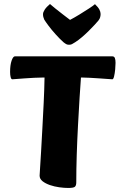

<svg xmlns="http://www.w3.org/2000/svg" viewBox="-20 -918 592 951"><path d="M318.1 13Q298 13 273.5 9.6Q249 6.2 227 -1.4Q205.1 -9.1 190.6 -20.5Q176.2 -31.9 176.2 -48Q176.2 -52.5 178.4 -84.5Q180.7 -116.4 183.5 -167.3Q186.4 -218.3 189.8 -280.9Q193.1 -343.6 196.4 -409Q199.6 -474.4 200.6 -534.1H196.1Q174.6 -534.1 149.3 -532.7Q124 -531.3 100.8 -529.7Q77.5 -528.1 60.9 -526.7Q44.2 -525.3 41 -525.3Q35.5 -525.3 32.7 -536Q30 -546.7 30 -561.5Q30 -595.9 37.4 -617.4Q44.8 -639 54 -639H535.5Q545.6 -639 548.9 -630.7Q552.3 -622.4 552.3 -606.6Q552.3 -593.3 550.5 -573.9Q548.6 -554.4 545.1 -539.9Q541.6 -525.3 536.6 -525.3Q533.3 -525.3 515.3 -526.7Q497.3 -528.1 473 -529.7Q448.8 -531.3 424.7 -532.7Q400.7 -534.1 384.7 -534.1H381Q378 -494.8 374.1 -432.6Q370.2 -370.5 366.4 -297.9Q362.5 -225.3 360.1 -151.6Q357.8 -77.9 357.8 -14.6Q357.8 0.7 351.2 6.8Q344.7 13 318.1 13ZM321.9 -696.3Q313.9 -696.3 308.5 -699.2Q303.1 -702 294.1 -709.1Q275.3 -726 255.3 -748.3Q235.2 -770.5 220.1 -790.9Q205 -811.2 199.2 -820.9Q196 -827.7 194.5 -834.2Q193 -840.7 193 -847.7Q193 -857.2 201.5 -870.3Q210 -883.5 227.6 -898.1Q233.2 -893.1 251.4 -878.1Q269.7 -863.2 291.3 -846.7Q313 -830.1 326.9 -819.5Q346.9 -829.9 373 -845.8Q399.1 -861.7 421.3 -876.3Q443.4 -890.8 450.4 -897.4Q466 -882.5 472.2 -870.8Q478.3 -859 478.3 -848.7Q478.3 -841.7 476.4 -833.6Q474.5 -825.4 468 -816.9Q462.2 -809.6 449.4 -795.8Q436.5 -782 420 -765.4Q403.4 -748.8 385.7 -733.8Q368.1 -718.8 352.8 -709.1Q342 -702 336.1 -699.2Q330.2 -696.3 321.9 -696.3Z"/></svg>

Font: Briem Hand Thin
Style: Regular
Weight: 100
Designer: Gunnlaugur SE Briem, Eben Sorkin
Foundry: Sorkin Type Co.
Version: Version 1.003